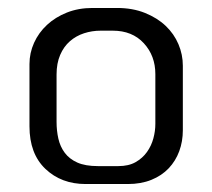

<svg xmlns="http://www.w3.org/2000/svg" viewBox="-20 -438 533 482"><path d="M54 -277Q54 -305 65.5 -330.5Q77 -356 98 -375.5Q119 -395 148 -406.5Q177 -418 212 -418H274Q313 -418 344 -405.5Q375 -393 396 -373Q417 -353 428 -327Q439 -301 439 -273V-111Q439 -83 430 -58.5Q421 -34 403.5 -15.5Q386 3 360 13.5Q334 24 301 24H195Q134 24 94 -14Q54 -52 54 -121ZM122 -132Q122 -110 126.5 -90Q131 -70 142.5 -54.5Q154 -39 174 -30Q194 -21 226 -21H277Q303 -21 320.5 -31Q338 -41 349 -56.5Q360 -72 365 -90.5Q370 -109 370 -127V-252Q370 -298 341 -329.5Q312 -361 263 -361H233Q211 -361 191 -354.5Q171 -348 155.5 -334.5Q140 -321 131 -300Q122 -279 122 -251Z"/></svg>

Font: BM HANNA Air
Style: Regular
Weight: 400
Designer: Woowa Brothers : Cheoljun Lim; Soyoung Lee; Taehyun Cha; Byungsun Park; Minjin Kim; Hyesun Chae; Myungsoo Han; Bongjin K
Foundry: Sandoll Communications Inc.
Version: Version 1.000;PS 1;hotconv 16.6.51;makeotf.lib2.5.65220